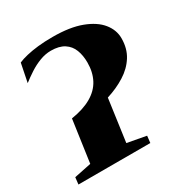

<svg xmlns="http://www.w3.org/2000/svg" viewBox="-134 -640 698 738"><g transform="rotate(-30 215.0 -270.5)"><path d="M4 0 7.5 -30.5 83 -46 109.5 -232.5Q163.5 -241 199 -261.5Q234.5 -282 251.5 -314.2Q268.5 -346.5 268.5 -389Q268.5 -420.5 259 -445.2Q249.5 -470 227.5 -484.2Q205.5 -498.5 169 -498.5Q144.5 -498.5 119.5 -489Q94.5 -479.5 71.5 -464.5Q48.5 -449.5 30 -435L46.5 -517Q62.5 -524 84.8 -529.2Q107 -534.5 136 -537.8Q165 -541 201.5 -541Q278 -541 328.2 -522Q378.5 -503 403.5 -472Q428.5 -441 428.5 -404.5Q428.5 -359 407.5 -325.8Q386.5 -292.5 350.2 -269.8Q314 -247 269 -233L243 -46L326.5 -30.5L323 0Z"/></g></svg>

Font: Merriweather 96pt ExtraBold
Style: Italic
Weight: 800
Italic angle: -7.8°
Version: Version 2.101